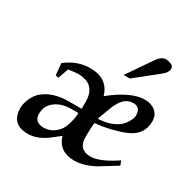

<svg xmlns="http://www.w3.org/2000/svg" viewBox="-163 -880 1055 1058"><g transform="rotate(30 365.0 -351.5)"><path d="M705 -385Q705 -296 613 -260Q532 -228 433 -218Q431 -203 430 -180.5Q429 -158 429 -127Q429 -47 506 -47Q564 -47 664 -114L674 -86Q626 -56 598 -39Q570 -22 562 -17Q495 17 439 17Q342 17 316 -69Q287 -46 267.5 -31Q248 -16 238 -11Q192 17 144 17Q38 17 38 -87Q38 -102 42 -118Q46 -134 53 -149Q60 -164 69.5 -177.5Q79 -191 90 -200Q150 -251 253 -251H333V-295Q333 -408 220 -408Q214 -408 206 -407Q198 -406 189 -405Q180 -404 172 -403Q164 -402 160 -402L136 -335L117 -339L110 -413Q181 -469 263 -469Q375 -469 403 -372Q524 -469 610 -469Q652 -469 678.5 -447Q705 -425 705 -385ZM611 -368Q611 -421 565 -421Q511 -421 480 -358Q475 -350 464.5 -322.5Q454 -295 437 -248Q512 -251 559 -284Q583 -301 599 -331Q611 -353 611 -368ZM329 -222H285Q224 -222 183.5 -192Q143 -162 143 -111Q143 -56 203 -56Q254 -56 292 -100Q309 -120 319 -159Q329 -192 329 -222ZM634 -712Q650 -705 650 -689Q650 -665 624 -644L479 -528H440L547 -684Q572 -720 601 -720Q610 -720 634 -712Z"/></g></svg>

Font: GFS Didot
Style: Bold Italic
Weight: 700
Italic angle: -12°
Designer: Designed by Takis Katsoulidis and George D. Matthiopoulos.
Foundry: Designed by Takis Katsoulidis and George D. Matthiopoulos.
Version: Version 1.0